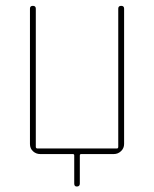

<svg xmlns="http://www.w3.org/2000/svg" viewBox="-20 -540 540 673"><path d="M121.1 0Q106.4 0 95.7 -9.8Q85 -19.5 85 -35.2V-509.8Q85 -519.5 95.2 -519.5Q105.5 -519.5 105.5 -509.8V-25.4Q105.5 -20.5 110.4 -19.5H389.6Q394.5 -19.5 394.5 -25.4V-509.8Q394.5 -519.5 404.8 -519.5Q415 -519.5 415 -509.8V-35.2Q415 -20.5 404.3 -10.3Q393.6 0 378.9 0H264.6Q259.8 0 259.8 4.9V103.5Q259.8 113.3 250 113.8Q240.2 114.3 240.2 103.5V4.9Q240.2 0 235.4 0Z"/></svg>

Font: Rounded Mgen+ 1m thin
Style: Regular
Weight: 100
Designer: [Source Han Sans]
Ryoko NISHIZUKA  (kana & ideographs); Paul D. Hunt (Latin, Greek & Cyrillic); Wenlong ZHANG  (bopomofo
Version: Version 1.059.20150602